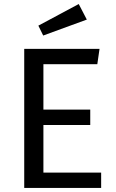

<svg xmlns="http://www.w3.org/2000/svg" viewBox="-20 -931 575 951"><path d="M462 -613H195V-388H427V-312H195V-76H481V0H100V-689H473ZM410 -834 194 -755 170 -804 370 -911Z"/></svg>

Font: Wolseley Sans
Style: Regular
Weight: 400
Designer: Carrois Corporate & Edenspiekermann AG
Foundry: Carrois Corporate GbR & Edenspiekermann AG
Version: Version 4.202